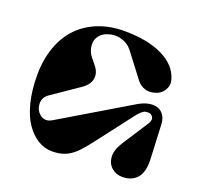

<svg xmlns="http://www.w3.org/2000/svg" viewBox="-134 -930 1162 1100"><g transform="rotate(20 447.5 -380.0)"><path d="M320.8 -568.8 350.1 -532.2Q379.9 -497.1 373.8 -458.5Q367.7 -419.9 323.2 -390.1L162.1 -279.8Q126 -255.4 129.4 -212.9Q131.8 -178.2 157.7 -156.7Q188.5 -131.3 225.6 -150.4Q227.5 -151.4 230 -152.8L652.8 -404.8Q688 -425.8 719.7 -431.2Q751.5 -436.5 773.9 -427.7Q796.4 -418.9 810.1 -397.9Q823.7 -377 825.2 -346.2L835 -136.2Q838.4 -58.6 806.9 -21.7Q775.4 15.1 716.8 15.1Q678.7 15.1 651.9 -8.5Q625 -32.2 621.6 -71.8Q618.2 -111.3 649.9 -163.1L756.8 -328.1Q770 -352.5 760 -367.7Q750 -382.8 731 -382.8Q719.2 -382.8 711.9 -380.6Q704.6 -378.4 691.4 -367.2Q678.2 -356 661.1 -333L497.1 -119.1Q456.1 -65.4 427.5 -38.3Q398.9 -11.2 366 2Q333 15.1 288.1 15.1Q243.2 15.1 202.6 -9.3Q162.1 -33.7 129.9 -80.1Q97.7 -126.5 78.9 -200.4Q60.1 -274.4 60.1 -366.2Q60.1 -461.9 88.1 -539.3Q116.2 -616.7 166.7 -668.2Q217.3 -719.7 288.1 -747.3Q358.9 -774.9 443.8 -774.9Q585.9 -774.9 677 -730.7Q768.1 -686.5 791 -606.9Q798.3 -582.5 792.2 -563.2Q786.1 -543.9 772.9 -528.6Q759.8 -513.2 739.3 -505.6Q718.8 -498 698 -497.3Q677.2 -496.6 655.8 -506.8Q634.3 -517.1 619.1 -537.1L507.8 -683.1Q481.9 -716.3 439 -727.8Q396 -739.3 350.1 -721.2Q325.2 -710.4 311 -691.4Q296.9 -672.4 295.2 -650.9Q293.5 -629.4 300 -607.9Q306.6 -586.4 320.8 -568.8Z"/></g></svg>

Font: Pilowlava
Style: Regular
Weight: 400
Designer: Anton Moglia, Jérémy Landes, Maksym Kobuzan (Cyrillic), Velvetyne Type Foundry
Foundry: Anton Moglia, Jérémy Landes, Velvetyne Type Foundry
Version: Version 1.001;hotconv 1.0.109;makeotfexe 2.5.65596